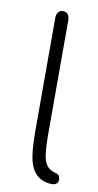

<svg xmlns="http://www.w3.org/2000/svg" viewBox="-77 -667 364 711"><g transform="rotate(10 105.0 -311.0)"><path d="M172 8Q182 8 188.5 2.5Q195 -3 195 -12Q195 -22 190.5 -27.5Q186 -33 177 -35Q157 -40 145.5 -53.5Q134 -67 130 -95.5Q126 -124 126 -176V-599Q126 -614 119.5 -622Q113 -630 101 -630Q90 -630 83.5 -622Q77 -614 77 -599V-178Q77 -117 82.5 -82.5Q88 -48 101 -28Q126 8 172 8Z"/></g></svg>

Font: Beiruti Light
Style: Regular
Weight: 300
Designer: Arlette Boutros
Foundry: Boutros
Version: Version 1.41